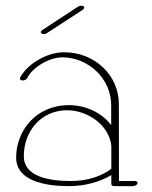

<svg xmlns="http://www.w3.org/2000/svg" viewBox="-20 -632 523 661"><path d="M130.9 -514.6C134.3 -514.6 138.2 -515.6 141.6 -518.1L264.6 -598.1C268.1 -600.6 270 -603.5 270 -606C270 -610.4 264.6 -612.3 259.8 -612.3C256.3 -612.3 252 -611.3 249 -609.4L126 -528.8C122.6 -526.4 120.6 -523.9 120.6 -521.5C120.6 -517.1 126 -514.6 130.9 -514.6ZM453.6 -2.4C453.6 -6.3 449.7 -8.8 443.8 -8.8H389.6L389.2 -273.4C389.2 -372.6 306.6 -452.1 200.7 -452.1C138.7 -452.1 71.8 -409.2 49.3 -364.7C46.9 -359.9 50.3 -355.5 57.1 -355C64 -354.5 71.3 -358.4 73.7 -363.3C92.8 -401.4 150.4 -434.6 194.3 -434.6C282.2 -434.6 362.8 -363.8 362.8 -269V-201.2C331.1 -243.2 276.4 -270 217.3 -270C102.5 -270 35.6 -180.2 35.6 -89.8C35.6 -7.8 138.2 8.8 217.3 8.8C273.4 8.8 324.2 -5.9 363.3 -29.3V2C363.3 5.4 367.2 8.8 373 8.8H437C444.3 8.8 453.6 4.4 453.6 -2.4ZM210.9 -252.4C281.2 -252.4 355 -202.6 363.3 -130.4V-50.8C329.1 -25.4 281.7 -8.8 224.1 -8.8C148.4 -8.8 62 -23.9 62 -94.2C62 -182.1 123 -252.4 210.9 -252.4Z"/></svg>

Font: WireWyrm
Style: Light
Weight: 200
Version: Version 001.000